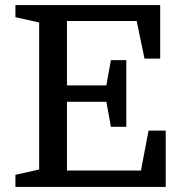

<svg xmlns="http://www.w3.org/2000/svg" viewBox="-20 -740 729 760"><path d="M480 -238H419L401 -337H245V-65H538L568 -223H636V0H41V-48L135 -69V-651L41 -672V-720H614V-508H552L521 -657H245V-402H401L419 -502H480Z"/></svg>

Font: Domine Medium
Style: Regular
Weight: 500
Designer: Pablo Impallari, Rodrigo Fuenzalida, Brenda Gallo
Foundry: Pablo Impallari, Rodrigo Fuenzalida, Brenda Gallo
Version: Version 2.000